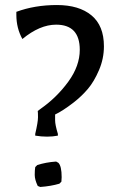

<svg xmlns="http://www.w3.org/2000/svg" viewBox="-20 -732 470 763"><path d="M297 -534Q297 -634 203 -634Q138 -634 69 -577Q45 -620 45 -673Q45 -679 45 -685Q118 -712 206 -712Q294 -712 343.5 -671Q393 -630 393 -548Q393 -499 373.5 -453.5Q354 -408 329.5 -379Q305 -350 273 -325Q229 -291 199 -277Q199 -272 199 -254Q199 -236 210 -200V-193Q190 -189 167 -189Q144 -189 120 -193V-200Q131 -247 131 -266Q131 -285 130 -291L142 -300Q206 -345 251.5 -407.5Q297 -470 297 -534ZM212 -85Q225 -72 225 -28Q225 -18 224 -10L216 -2Q182 8 140 11L130 7Q118 -18 118 -37Q118 -56 120 -68L128 -76Q161 -87 203 -90Z"/></svg>

Font: Asul
Style: Regular
Weight: 400
Designer: Mariela Monsalve
Foundry: Mariela Monsalve
Version: Version 1.002